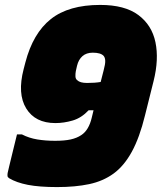

<svg xmlns="http://www.w3.org/2000/svg" viewBox="-20 -740 657 780"><path d="M387 -720Q487 -720 542 -679Q597 -638 611.5 -568.5Q626 -499 604 -411L569 -271Q547 -181 515.5 -123.5Q484 -66 441.5 -35Q399 -4 342.5 8Q286 20 212 20Q140 20 93.5 11Q47 2 17 -16Q11 -20 10.5 -25Q10 -30 11 -37Q12 -42 17.5 -65Q23 -88 30 -116.5Q37 -145 42.5 -167.5Q48 -190 49 -194H69Q98 -179 131.5 -173.5Q165 -168 204 -168Q242 -168 267 -173.5Q292 -179 310 -191Q341 -211 353 -263L360 -292H340Q311 -261 275.5 -250.5Q240 -240 205 -240Q123 -240 86.5 -299.5Q50 -359 76 -459L83 -486Q114 -605 186.5 -662.5Q259 -720 387 -720ZM294 -414Q305 -403 334 -403Q366 -403 389 -407L401 -454Q408 -480 407.5 -493Q407 -506 401 -513Q389 -526 357 -526Q331 -526 315 -512Q299 -498 293 -473L288 -451Q286 -440 286.5 -429.5Q287 -419 294 -414Z"/></svg>

Font: Recursive Mn Lnr St XBk
Style: Italic
Weight: 1000
Italic angle: -15°
Monospace: yes
Version: Version 1.079;hotconv 1.0.112;makeotfexe 2.5.65598; ttfautoh